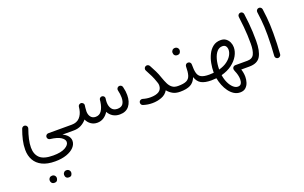

<svg xmlns="http://www.w3.org/2000/svg" viewBox="-120 -1200 3636 2295"><g transform="rotate(-20 1698.0 -52.0)"><path d="M52.7 34.2Q52.7 -26.9 66.7 -88.1Q80.6 -149.4 105.5 -217.3Q110.8 -231.4 124.8 -237.8Q138.7 -244.1 152.3 -238.8Q166.5 -233.9 173.1 -220Q179.7 -206.1 174.3 -191.9Q151.9 -129.9 139.2 -73Q126.5 -16.1 126.5 32.7Q126.5 117.7 176.3 164.8Q226.1 211.9 345.7 211.9Q445.8 211.9 498.8 181.9Q551.8 151.9 551.8 113.8Q551.8 80.6 509 52.7Q466.3 24.9 375.5 14.2Q362.8 12.7 353.8 3.2Q344.7 -6.3 343.8 -19.5Q342.3 -35.2 353.3 -46.9Q364.3 -58.6 379.9 -58.6H678.7Q694.3 -58.6 704.6 -48.1Q714.8 -37.6 714.8 -22Q714.8 -6.8 704.6 3.9Q694.3 14.6 678.7 14.6H533.2Q577.1 34.7 599.1 63.2Q621.1 91.8 621.1 124Q621.1 168.5 586.9 205.3Q552.7 242.2 490.2 264.2Q427.7 286.1 343.3 286.1Q245.1 286.1 180.7 254.2Q116.2 222.2 84.5 165.3Q52.7 108.4 52.7 34.2ZM386.7 474.1Q386.7 457.5 399.2 444.1Q411.6 430.7 431.6 430.7Q445.8 430.7 455.3 436.5Q464.8 442.4 470.2 450.7Q477.5 461.9 477.5 474.6Q477.5 488.8 468.3 505.4Q459 522 431.6 521.5Q413.1 521.5 403.6 513.4Q394 505.4 390.1 494.6Q386.7 484.9 386.7 474.1ZM202.6 476.1Q202.6 459.5 215.1 446.3Q227.5 433.1 248 433.1Q261.7 433.1 271.2 438.7Q280.8 444.3 286.6 453.1Q293.5 464.8 293.5 476.6Q293.5 491.2 284.2 507.6Q274.9 523.9 247.6 523.9Q229 523.9 219.5 515.6Q210 507.3 206.1 496.6Q202.6 487.8 202.6 476.1Z M642.1 -22Q642.1 -37.6 652.8 -48.1Q663.6 -58.6 678.7 -58.6Q742.7 -58.6 779.5 -97.4Q816.4 -136.2 827.6 -199.7Q829.1 -210.9 831.5 -227.1V-229.5Q833 -245.1 844.7 -254.6Q856.4 -264.2 871.1 -263.2Q880.9 -262.2 888.7 -256.3Q907.7 -243.7 904.3 -221.2L903.8 -217.8Q902.8 -206.5 900.9 -195.3Q897.5 -168.9 897.5 -148.4Q897.5 -105 919.2 -76.9Q940.9 -48.8 981 -48.8Q1030.3 -48.8 1057.1 -89.6Q1084 -130.4 1093.8 -197.8Q1094.7 -209 1096.7 -224.1Q1098.1 -235.4 1106 -243.2Q1106.9 -244.1 1107.4 -244.6Q1107.4 -244.6 1107.4 -244.6Q1119.1 -255.4 1134.8 -253.9Q1142.1 -252.9 1148.4 -249.5Q1157.7 -244.6 1162.8 -234.9Q1168 -225.1 1166 -213.9Q1165.5 -211.4 1165.5 -209.5Q1164.6 -202.6 1163.6 -196.3Q1162.1 -180.7 1162.1 -168Q1162.1 -115.2 1186.3 -82.5Q1210.4 -49.8 1258.3 -49.8Q1307.1 -49.8 1328.4 -79.3Q1349.6 -108.9 1349.6 -161.6Q1349.6 -204.6 1337.4 -254.9Q1334 -270 1342 -282.7Q1350.1 -295.4 1364.3 -298.8Q1378.9 -302.2 1392.1 -294.4Q1405.3 -286.6 1408.7 -271.5Q1417 -237.8 1419.9 -214.4Q1422.9 -190.9 1422.9 -165.5Q1422.9 -80.1 1382.1 -28.3Q1341.3 23.4 1262.7 23.4Q1212.4 23.4 1175.5 0.7Q1138.7 -22 1117.7 -62Q1093.3 -22.5 1057.4 1Q1021.5 24.4 975.6 24.4Q929.2 24.4 895 -0.2Q860.8 -24.9 842.8 -64.5Q813 -28.3 771.5 -6.8Q730 14.6 678.7 14.6Q663.6 14.6 652.8 3.9Q642.1 -6.8 642.1 -22Z M1534.2 -34.2Q1538.1 -48.3 1551.3 -55.4Q1564.5 -62.5 1579.6 -58.6Q1627.4 -43.9 1675.3 -43.9Q1746.6 -43.9 1784.2 -68.6Q1821.8 -93.3 1821.8 -145Q1821.8 -154.8 1819.6 -164.3Q1817.4 -173.8 1814 -182.6Q1813.5 -184.1 1813 -186Q1812 -189 1810.5 -192.9Q1795.4 -238.3 1777.3 -276.1Q1759.3 -314 1732.4 -362.8Q1724.6 -375.5 1728.5 -390.4Q1732.4 -405.3 1745.1 -413.1Q1758.3 -420.9 1773.2 -417Q1788.1 -413.1 1795.9 -400.4Q1822.8 -351.6 1842.5 -311.5Q1862.3 -271.5 1880.4 -217.3Q1896.5 -170.9 1914.3 -135Q1932.1 -99.1 1959.7 -78.9Q1987.3 -58.6 2032.2 -58.6H2032.7Q2048.3 -58.6 2058.6 -48.1Q2068.8 -37.6 2068.8 -22Q2068.8 -6.8 2058.6 3.9Q2048.3 14.6 2032.7 14.6H2032.2Q1976.1 14.6 1938.2 -7.1Q1900.4 -28.8 1875 -61Q1846.7 -11.7 1790.5 8.8Q1734.4 29.3 1675.3 29.3Q1644 29.3 1616.9 25.1Q1589.8 21 1558.6 11.2Q1544.4 7.3 1537.4 -6.3Q1530.3 -20 1534.2 -34.2Z M1995.6 -22Q1995.6 -37.6 2006.6 -48.1Q2017.6 -58.6 2032.7 -58.6Q2104.5 -58.6 2139.9 -75.9Q2175.3 -93.3 2187.5 -134.3Q2199.7 -175.3 2200.2 -246.1Q2201.2 -263.2 2212.6 -272.7Q2224.1 -282.2 2239.3 -281.2Q2254.9 -280.3 2264.6 -268.8Q2274.4 -257.3 2273.4 -242.7Q2272.5 -174.3 2283.7 -133.8Q2294.9 -93.3 2328.4 -75.9Q2361.8 -58.6 2428.2 -58.6H2428.7Q2444.3 -58.6 2454.6 -48.1Q2464.8 -37.6 2464.8 -22Q2464.8 -6.8 2454.6 3.9Q2444.3 14.6 2428.7 14.6H2428.2Q2347.2 14.6 2301.5 -10.5Q2255.9 -35.6 2236.3 -96.7Q2211.4 -35.2 2163.8 -10.3Q2116.2 14.6 2032.7 14.6Q2017.6 14.6 2006.6 3.9Q1995.6 -6.8 1995.6 -22ZM2104 -456.1Q2104 -472.7 2116.5 -486.1Q2128.9 -499.5 2149.4 -499.5Q2163.6 -499.5 2173.1 -493.7Q2182.6 -487.8 2188 -479.5Q2195.3 -468.3 2195.3 -455.6Q2195.3 -441.4 2185.8 -424.8Q2176.3 -408.2 2148.9 -408.2Q2130.9 -408.2 2121.1 -416.5Q2111.3 -424.8 2107.4 -435.5Q2104 -447.8 2104 -456.1Z M2392.1 -22Q2392.1 -37.6 2402.8 -48.1Q2413.6 -58.6 2428.7 -58.6Q2458 -58.6 2485.8 -61.5Q2485.8 -64 2485.8 -66.4Q2485.8 -121.6 2496.8 -179.9Q2507.8 -238.3 2532.5 -288.3Q2557.1 -338.4 2597.2 -369.4Q2637.2 -400.4 2695.3 -400.4Q2734.9 -400.4 2761.5 -380.6Q2788.1 -360.8 2801.8 -330.1Q2815.4 -299.3 2815.4 -266.6Q2815.4 -212.9 2785.9 -160.2Q2756.3 -107.4 2700.2 -65.4Q2644 -23.4 2564.5 -2.4Q2572.8 53.2 2594 97.7Q2615.2 142.1 2643.6 167.7Q2671.9 193.4 2702.1 193.4Q2731.9 193.4 2744.1 172.1Q2756.3 150.9 2756.3 119.1Q2756.3 91.8 2748.8 62.5Q2741.2 33.2 2730.5 9.8Q2727.1 0.5 2724.4 -7.8Q2721.7 -16.1 2721.7 -22.5Q2721.7 -37.1 2732.4 -47.9Q2743.2 -58.6 2758.3 -58.6H2912.1Q2927.7 -58.6 2938 -48.1Q2948.2 -37.6 2948.2 -22Q2948.2 -6.8 2938 3.9Q2927.7 14.6 2912.1 14.6H2808.1Q2815.4 36.6 2819.8 62Q2824.2 87.4 2824.2 113.3Q2824.2 148.4 2813 184.1Q2801.8 219.7 2775.6 243.7Q2749.5 267.6 2705.1 267.6Q2662.6 267.6 2627.4 245.4Q2592.3 223.1 2565.2 186Q2538.1 148.9 2520 103.5Q2502 58.1 2493.2 11.2Q2461.9 14.6 2428.7 14.6Q2413.6 14.6 2402.8 3.9Q2392.1 -6.8 2392.1 -22ZM2689 -324.7Q2648.4 -324.7 2619.9 -292Q2591.3 -259.3 2575.9 -202.9Q2560.5 -146.5 2559.6 -75.2Q2622.6 -92.3 2664.1 -123Q2705.6 -153.8 2726.1 -189.9Q2746.6 -226.1 2746.6 -259.3Q2746.6 -286.6 2733.2 -305.7Q2719.7 -324.7 2689 -324.7Z M2875.5 -22Q2875.5 -37.6 2886.2 -48.1Q2897 -58.6 2912.1 -58.6Q2975.1 -58.6 2997.8 -104.7Q3020.5 -150.9 3020.5 -236.3Q3020.5 -294.9 3018.3 -345.2Q3016.1 -395.5 3010.7 -452.4Q3005.4 -509.3 2995.6 -586.4Q2993.7 -601.6 3002.9 -613.5Q3012.2 -625.5 3026.9 -627.4Q3042 -629.9 3054 -620.4Q3065.9 -610.8 3067.9 -596.2Q3077.1 -526.9 3082.5 -471.4Q3087.9 -416 3090.3 -363.3Q3092.8 -310.5 3092.8 -247.6Q3092.8 -117.2 3053.5 -51.3Q3014.2 14.6 2912.1 14.6Q2897 14.6 2886.2 3.9Q2875.5 -6.8 2875.5 -22Z M3222.2 -564.5Q3220.2 -579.6 3229.5 -591.6Q3238.8 -603.5 3253.9 -605.5Q3268.6 -607.9 3280.8 -598.4Q3293 -588.9 3294.9 -574.2Q3303.2 -512.7 3307.9 -465.3Q3312.5 -418 3314.7 -370.8Q3316.9 -323.7 3316.9 -262.7Q3316.9 -197.8 3314.5 -127.9Q3312 -58.1 3307.1 2.4Q3305.7 17.1 3293.9 27.1Q3282.2 37.1 3267.1 36.1Q3252 34.7 3242.2 23.2Q3232.4 11.7 3233.9 -3.4Q3238.8 -63.5 3241.5 -133.1Q3244.1 -202.6 3244.1 -266.1Q3244.1 -324.2 3241.9 -368.4Q3239.7 -412.6 3235.1 -458Q3230.5 -503.4 3222.2 -564.5Z"/></g></svg>

Font: Mikhak-DS1-FD Regular
Style: Regular
Weight: 400
Designer: Amin Abedi
Version: Version 3.2